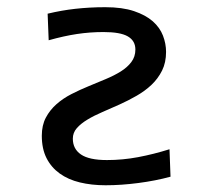

<svg xmlns="http://www.w3.org/2000/svg" viewBox="-20 -519 590 547"><path d="M99.1 -132.3Q99.1 -162.1 110.6 -183.8Q122.1 -205.6 140.9 -222.2Q159.7 -238.8 183.6 -251Q207.5 -263.2 232.4 -273.4Q257.3 -283.7 281.2 -293.7Q305.2 -303.7 324 -315.4Q342.8 -327.1 354.2 -342.3Q365.7 -357.4 365.7 -377.9Q365.7 -402.8 344.2 -415.3Q322.8 -427.7 274.9 -427.7Q236.3 -427.7 199.2 -422.1Q162.1 -416.5 118.7 -404.3L115.7 -480Q136.2 -484.9 155.5 -488.3Q174.8 -491.7 194.6 -493.9Q214.4 -496.1 235.4 -497.3Q256.3 -498.5 279.8 -498.5Q328.6 -498.5 361.8 -487.3Q395 -476.1 415.3 -458.3Q435.5 -440.4 444.3 -417.5Q453.1 -394.5 453.1 -371.1Q453.1 -340.8 441.7 -317.9Q430.2 -294.9 411.6 -277.3Q393.1 -259.8 369.1 -246.1Q345.2 -232.4 320.3 -221.2Q295.4 -210 271.5 -199.7Q247.6 -189.5 229 -178.2Q210.4 -167 199 -154.1Q187.5 -141.1 187.5 -124Q187.5 -94.7 210.7 -78.9Q233.9 -63 284.7 -63Q329.6 -63 373.5 -71.3Q417.5 -79.6 462.9 -93.8L465.8 -15.6Q422.9 -3.9 374 2.4Q325.2 8.8 280.8 8.8Q240.7 8.8 207.5 0.7Q174.3 -7.3 150.1 -24.7Q126 -42 112.5 -68.6Q99.1 -95.2 99.1 -132.3Z"/></svg>

Font: Code New Roman
Style: Regular
Weight: 400
Monospace: yes
Designer: Sam Radian
Foundry: Code New Roman
Version: Version 2.00 November 29, 2014